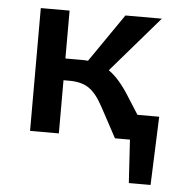

<svg xmlns="http://www.w3.org/2000/svg" viewBox="-45 -461 610 651"><g transform="rotate(5 259.5 -135.5)"><path d="M426 -86H500L491 147H417L408 0H357L302 -102Q278 -147 252.5 -164Q227 -181 187 -181H166V0H68V-418H166V-255H220Q236 -255 243 -254L356 -418H480L316 -228Q353 -203 391 -141Z"/></g></svg>

Font: EauTestInfant Semibold
Style: Italic
Weight: 600
Italic angle: -12°
Designer: Christian Thalmann (Catharsis Fonts)
Version: Version 0.001;PS 000.001;hotconv 1.0.88;makeotf.lib2.5.64775